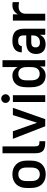

<svg xmlns="http://www.w3.org/2000/svg" viewBox="1168 -1929 769 3145"><g transform="rotate(-90 1552.5 -356.5)"><path d="M270 8Q167 8 106.5 -54.5Q46 -117 46 -235V-306Q46 -360 61.5 -403Q77 -446 106.5 -476Q136 -506 177.5 -522Q219 -538 270 -538Q321 -538 362.5 -522Q404 -506 433.5 -476Q463 -446 478.5 -403Q494 -360 494 -306V-235Q494 -117 433.5 -54.5Q373 8 270 8ZM270 -89Q322 -89 351.5 -123Q381 -157 381 -235V-306Q381 -375 351.5 -408Q322 -441 270 -441Q218 -441 188.5 -408Q159 -375 159 -306V-235Q159 -157 188.5 -123Q218 -89 270 -89Z M786 0Q739 0 706 -9Q673 -18 652.5 -38.5Q632 -59 623 -92.5Q614 -126 614 -174V-700H727V-174Q727 -127 742 -111Q757 -95 794 -95H812V0Z M851 -530H975L1114 -134L1240 -530H1359L1173 0H1057Z M1454 -530H1566V0H1454ZM1510 -579Q1481 -579 1460 -600Q1439 -621 1439 -650Q1439 -679 1460 -700Q1481 -721 1510 -721Q1539 -721 1560 -700Q1581 -679 1581 -650Q1581 -621 1560 -600Q1539 -579 1510 -579Z M1884 6Q1842 6 1807 -8.5Q1772 -23 1747.5 -52.5Q1723 -82 1709.5 -127.5Q1696 -173 1696 -235V-306Q1696 -424 1747.5 -481Q1799 -538 1884 -538Q1936 -538 1971 -514Q2006 -490 2026 -452V-700H2139V0H2036V-86Q2013 -44 1977 -19Q1941 6 1884 6ZM1915 -91Q1966 -91 1996 -124.5Q2026 -158 2026 -235V-306Q2026 -375 1996 -408Q1966 -441 1915 -441Q1867 -441 1838 -408Q1809 -375 1809 -306V-235Q1809 -158 1838 -124.5Q1867 -91 1915 -91Z M2396 6Q2323 6 2282 -34.5Q2241 -75 2241 -150Q2241 -228 2287 -269.5Q2333 -311 2428 -311H2545V-351Q2545 -400 2524 -421.5Q2503 -443 2456 -443Q2409 -443 2390 -426Q2371 -409 2369 -384H2267Q2268 -419 2279.5 -447.5Q2291 -476 2314 -496Q2337 -516 2372.5 -527Q2408 -538 2458 -538Q2561 -538 2607.5 -492.5Q2654 -447 2654 -351V0H2555V-86Q2546 -68 2533 -51.5Q2520 -35 2501.5 -22Q2483 -9 2457 -1.5Q2431 6 2396 6ZM2430 -87Q2484 -87 2514.5 -117.5Q2545 -148 2545 -205V-229H2437Q2388 -229 2368.5 -210.5Q2349 -192 2349 -156Q2349 -124 2369 -105.5Q2389 -87 2430 -87Z M2787 -530H2890V-445Q2908 -485 2947.5 -511.5Q2987 -538 3041 -538Q3052 -538 3060.5 -537Q3069 -536 3076 -535Q3084 -534 3090 -533V-429Q3079 -430 3068 -432Q3057 -434 3044 -435Q3031 -436 3015 -436Q2961 -436 2930.5 -405.5Q2900 -375 2900 -321V0H2787Z"/></g></svg>

Font: Golos UI Medium
Style: Regular
Weight: 500
Designer: A.Korolkova, Vitaly Kuzmin
Foundry: ParaType Ltd
Version: Version 2.000